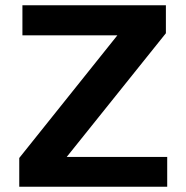

<svg xmlns="http://www.w3.org/2000/svg" viewBox="-20 -708 704 728"><path d="M53 0V-109L425 -574H65V-688H609V-582L233 -113H614V0Z"/></svg>

Font: Saira SemiExpanded SemiBold
Style: Regular
Weight: 600
Width: 6
Designer: Hector Gatti with collaboration of the Omnibus-Type team
Foundry: Omnibus-Type
Version: Version 1.101